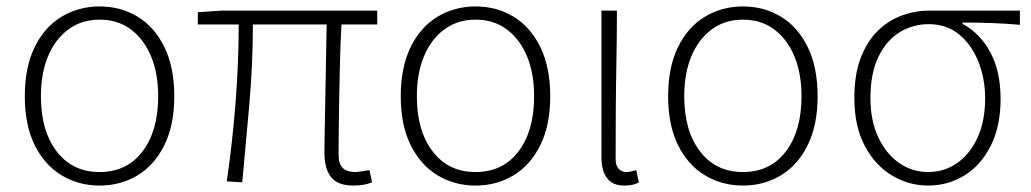

<svg xmlns="http://www.w3.org/2000/svg" viewBox="-20 -563 3199 596"><path d="M289 13Q224 13 171 -19Q118 -51 87.5 -113Q57 -175 57 -264Q57 -354 87.5 -416.5Q118 -479 171 -511Q224 -543 289 -543Q355 -543 407.5 -511Q460 -479 490.5 -416.5Q521 -354 521 -264Q521 -175 490.5 -113Q460 -51 407.5 -19Q355 13 289 13ZM289 -29Q374 -29 422.5 -93Q471 -157 471 -264Q471 -335 449 -388Q427 -441 386.5 -471.5Q346 -502 289 -502Q233 -502 192 -471.5Q151 -441 129 -388Q107 -335 107 -264Q107 -157 156 -93Q205 -29 289 -29Z M1077 13Q1046 13 1026.5 2.5Q1007 -8 997 -31Q987 -54 987 -89Q987 -115 988 -161.5Q989 -208 990 -264.5Q991 -321 992 -379Q993 -437 994 -487H765Q765 -365 754 -239Q743 -113 732 3L684 0Q701 -116 711 -242Q721 -368 721 -487H594V-525L667 -530H1151V-487H1040Q1037 -435 1035.5 -376Q1034 -317 1033 -259.5Q1032 -202 1031.5 -155.5Q1031 -109 1031 -83Q1031 -55 1043.5 -42Q1056 -29 1082 -29Q1094 -29 1127 -35L1135 3Q1123 8 1109 10.5Q1095 13 1077 13Z M1456 13Q1391 13 1338 -19Q1285 -51 1254.5 -113Q1224 -175 1224 -264Q1224 -354 1254.5 -416.5Q1285 -479 1338 -511Q1391 -543 1456 -543Q1522 -543 1574.5 -511Q1627 -479 1657.5 -416.5Q1688 -354 1688 -264Q1688 -175 1657.5 -113Q1627 -51 1574.5 -19Q1522 13 1456 13ZM1456 -29Q1541 -29 1589.5 -93Q1638 -157 1638 -264Q1638 -335 1616 -388Q1594 -441 1553.5 -471.5Q1513 -502 1456 -502Q1400 -502 1359 -471.5Q1318 -441 1296 -388Q1274 -335 1274 -264Q1274 -157 1323 -93Q1372 -29 1456 -29Z M1917 13Q1894 13 1879 3.5Q1864 -6 1855.5 -25.5Q1847 -45 1847 -76V-530H1895Q1895 -452 1893.5 -375Q1892 -298 1891.5 -221.5Q1891 -145 1891 -69Q1891 -49 1900.5 -39Q1910 -29 1924 -29Q1931 -29 1938 -30.5Q1945 -32 1955 -35L1963 3Q1955 8 1944 10.5Q1933 13 1917 13Z M2286 13Q2221 13 2168 -19Q2115 -51 2084.5 -113Q2054 -175 2054 -264Q2054 -354 2084.5 -416.5Q2115 -479 2168 -511Q2221 -543 2286 -543Q2352 -543 2404.5 -511Q2457 -479 2487.5 -416.5Q2518 -354 2518 -264Q2518 -175 2487.5 -113Q2457 -51 2404.5 -19Q2352 13 2286 13ZM2286 -29Q2371 -29 2419.5 -93Q2468 -157 2468 -264Q2468 -335 2446 -388Q2424 -441 2383.5 -471.5Q2343 -502 2286 -502Q2230 -502 2189 -471.5Q2148 -441 2126 -388Q2104 -335 2104 -264Q2104 -157 2153 -93Q2202 -29 2286 -29Z M2861 13Q2801 13 2748.5 -18.5Q2696 -50 2664 -111Q2632 -172 2632 -259Q2632 -330 2651 -381Q2670 -432 2702.5 -465Q2735 -498 2777 -514Q2819 -530 2865 -530H3146V-486Q3100 -490 3057 -491.5Q3014 -493 2968 -493V-489Q3023 -459 3054.5 -400Q3086 -341 3086 -256Q3086 -171 3055.5 -110.5Q3025 -50 2974 -18.5Q2923 13 2861 13ZM2861 -29Q2912 -29 2952 -57.5Q2992 -86 3015 -137Q3038 -188 3038 -258Q3038 -318 3017.5 -370.5Q2997 -423 2958 -455.5Q2919 -488 2863 -488Q2813 -488 2772 -462.5Q2731 -437 2706.5 -386Q2682 -335 2682 -259Q2682 -189 2706 -137.5Q2730 -86 2770.5 -57.5Q2811 -29 2861 -29Z"/></svg>

Font: Noto Sans JP ExtraLight
Style: Regular
Weight: 250
Designer: Ryoko NISHIZUKA  (kana, bopomofo & ideographs); Paul D. Hunt (Latin, Greek & Cyrillic); Sandoll Communications , Soo-you
Foundry: Adobe
Version: Version 2.004-H2;hotconv 1.0.118;makeotfexe 2.5.65603